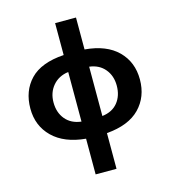

<svg xmlns="http://www.w3.org/2000/svg" viewBox="-140 -873 1094 1226"><g transform="rotate(-15 407.0 -260.0)"><path d="M477 -760V-549Q619 -537 694 -462.5Q769 -388 769 -273Q769 -158 696 -83Q623 -8 477 4V240H339V4Q198 -9 121.5 -84Q45 -159 45 -273Q45 -390 116.5 -464.5Q188 -539 339 -549V-760ZM339 -437Q274 -428 236 -383Q198 -338 198 -273Q198 -206 235 -161.5Q272 -117 339 -109ZM477 -435V-109Q544 -117 580 -161.5Q616 -206 616 -273Q616 -338 579 -382.5Q542 -427 477 -435Z"/></g></svg>

Font: Noto Sans IKEA
Style: Bold
Weight: 600
Designer: Monotype Design Team
Foundry: Monotype Imaging Inc.
Version: Version 2.001